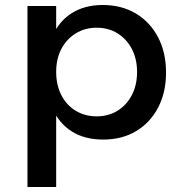

<svg xmlns="http://www.w3.org/2000/svg" viewBox="-20 -555 720 769"><path d="M391 -535Q467 -535 524 -501Q581 -467 613 -406Q645 -345 645 -264Q645 -185 613.5 -124.5Q582 -64 525.5 -30Q469 4 393 4Q320 4 268.5 -28Q217 -60 190 -120.5Q163 -181 163 -264Q163 -350 190 -410.5Q217 -471 268.5 -503Q320 -535 391 -535ZM367 -444Q320 -444 283 -421Q246 -398 225.5 -358.5Q205 -319 205 -267Q205 -215 225.5 -174.5Q246 -134 283 -111.5Q320 -89 367 -89Q415 -89 451.5 -112Q488 -135 508.5 -175Q529 -215 529 -267Q529 -318 508.5 -358Q488 -398 451.5 -421Q415 -444 367 -444ZM90 -531H205V194H90Z"/></svg>

Font: Alexandria
Style: Regular
Weight: 400
Designer: Mohamed Gaber
Foundry: Kief Type Foundry
Version: Version 5.100